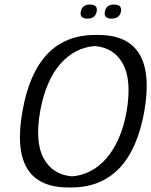

<svg xmlns="http://www.w3.org/2000/svg" viewBox="-20 -822 667 846"><path d="M513 -771Q507 -740 471 -740Q436 -740 442 -771Q448 -802 482 -802Q519 -802 513 -771ZM406 -771Q400 -740 365 -740Q330 -740 336 -771Q342 -802 376 -802Q412 -802 406 -771ZM616 -332Q586 -164 505 -80Q424 4 294 4H281Q19 4 79 -332Q138 -668 400 -668H413Q543 -668 594 -584Q645 -500 616 -332ZM538 -332Q561 -468 522 -540Q483 -612 398 -619Q354 -616 315.5 -596Q277 -576 245.5 -540Q214 -504 191.5 -451.5Q169 -399 157 -332Q133 -196 172.5 -124Q212 -52 297 -45Q340 -48 378.5 -68Q417 -88 448.5 -124Q480 -160 503 -212Q526 -264 538 -332Z"/></svg>

Font: Jura
Style: Italic
Weight: 400
Designer: Ed Merritt
Foundry: Ten by Twenty
Version: Version 1.007